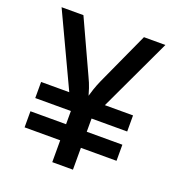

<svg xmlns="http://www.w3.org/2000/svg" viewBox="-132 -836 865 942"><g transform="rotate(20 300.0 -365.0)"><path d="M60 -114V-198H246V-267H60V-351H207L29 -730H143L270 -454Q283 -427 291 -403Q299 -379 302 -367Q305 -379 313 -403Q321 -427 333 -454L459 -730H571L393 -351H540V-267H354V-198H540V-114H354V0H246V-114Z"/></g></svg>

Font: Pitagon Sans Mono SemiBold
Style: Regular
Weight: 600
Monospace: yes
Designer: Travis Tran
Foundry: Pitagon
Version: Version 1.001; ttfautohint (v1.8.4.7-5d5b);gftools[0.9.26]